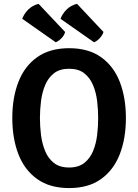

<svg xmlns="http://www.w3.org/2000/svg" viewBox="-20 -942 702 976"><path d="M183 -342Q183 -299.5 188.5 -255.5Q194 -211.5 209.5 -174Q225 -136.5 254.2 -113.5Q283.5 -90.5 331.5 -90.5Q379 -90.5 408.2 -113.5Q437.5 -136.5 453 -174Q468.5 -211.5 473.8 -255.5Q479 -299.5 479 -342Q479 -384.5 473.8 -428.2Q468.5 -472 453 -509.2Q437.5 -546.5 408.2 -569.5Q379 -592.5 331.5 -592.5Q283.5 -592.5 254.2 -569.5Q225 -546.5 209.5 -509.2Q194 -472 188.5 -428.2Q183 -384.5 183 -342ZM42.5 -342Q42.5 -446 73.8 -526Q105 -606 169.2 -651.5Q233.5 -697 331.5 -697Q430 -697 494 -651.2Q558 -605.5 589 -525.5Q620 -445.5 620 -342Q620 -237.5 588.5 -157.2Q557 -77 493.2 -31.5Q429.5 14 331.5 14Q233 14 168.8 -32Q104.5 -78 73.5 -158.2Q42.5 -238.5 42.5 -342ZM176 -922.5 311 -779.5Q307 -762.5 292.5 -747.8Q278 -733 263.5 -727L93 -846.5Q102.5 -872.5 124 -893.8Q145.5 -915 176 -922.5ZM371.5 -922.5 506 -779.5Q501.5 -763.5 487.2 -748.2Q473 -733 458 -727L287.5 -846.5Q297.5 -872.5 318.8 -893.8Q340 -915 371.5 -922.5Z"/></svg>

Font: Signika SemiBold
Style: Regular
Weight: 600
Designer: Anna Giedry
Foundry: Anna Giedry
Version: Version 2.001